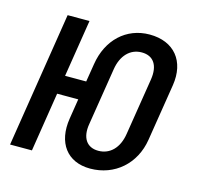

<svg xmlns="http://www.w3.org/2000/svg" viewBox="-88 -652 776 755"><g transform="rotate(15 300.0 -275.0)"><path d="M341 10C441 10 518 -58 534 -159L571 -391C587 -492 532 -560 432 -560C337 -560 266 -493 250 -391L238 -317H152L189 -550H100L13 0H102L140 -241H226L213 -159C197 -58 247 10 341 10ZM354 -66C307 -66 283 -101 293 -159L330 -391C339 -449 373 -484 420 -484C468 -484 491 -449 482 -391L445 -159C436 -101 402 -66 354 -66Z"/></g></svg>

Font: JetBrains Mono Medium
Style: Italic
Weight: 436
Italic angle: -9°
Monospace: yes
Designer: Philipp Nurullin, Konstantin Bulenkov
Foundry: JetBrains
Version: Version 2.305